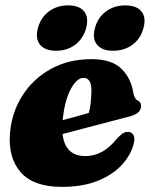

<svg xmlns="http://www.w3.org/2000/svg" viewBox="-20 -700 571 732"><path d="M491.5 -160Q482.5 -114.5 447.8 -75Q413 -35.5 354.8 -11.5Q296.5 12.5 216 12.5Q108 12.5 59.2 -43Q10.5 -98.5 18 -191.5Q24.5 -271 65 -335Q105.5 -399 173.2 -436.8Q241 -474.5 328.5 -474.5Q405.5 -474.5 442.5 -438.2Q479.5 -402 488 -347.5Q492.5 -323 504 -317.5Q518 -311 518 -296Q518 -284 509 -273.5Q500 -263 476 -256.5Q449.5 -249.5 405.2 -238Q361 -226.5 311.5 -213.5Q262 -200.5 218.5 -189Q228 -105 305.5 -105Q340 -105 369.8 -121.8Q399.5 -138.5 423.5 -169Q438.5 -185.5 448.8 -191.8Q459 -198 471 -197Q483 -195.5 488.5 -185.5Q494 -175.5 491.5 -160ZM298.5 -403Q272 -403 249 -358.8Q226 -314.5 219 -242Q245.5 -249 271.8 -256.2Q298 -263.5 318.5 -269.5Q328 -304 328.5 -353.5Q329 -403 298.5 -403ZM194 -506.5Q151.5 -506.5 132.8 -529.5Q114 -552.5 124.5 -593Q135.5 -633.5 166.5 -656.5Q197.5 -679.5 239.5 -679.5Q282.5 -679.5 300.8 -656.5Q319 -633.5 308.5 -593Q297.5 -553 267 -529.8Q236.5 -506.5 194 -506.5ZM411 -506.5Q369 -506.5 350 -529.5Q331 -552.5 342 -593Q352.5 -633 383.8 -656.2Q415 -679.5 457 -679.5Q500.5 -679.5 519.2 -656.5Q538 -633.5 527 -593Q516.5 -553 485.5 -529.8Q454.5 -506.5 411 -506.5Z"/></svg>

Font: Fraunces 72pt S050 Black
Style: Italic
Weight: 900
Italic angle: -16°
Version: Version 1.000; ttfautohint (v1.8.3)